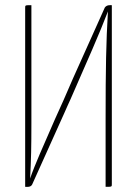

<svg xmlns="http://www.w3.org/2000/svg" viewBox="-20 -720 528 740"><path d="M230 -289C237 -306 245 -322 252 -338C315 -482 365 -594 396 -676C389 -557 387 -461 387 -257V0C411 0 411 0 411 -10V-700C405 -700 392 -702 384 -691L261 -417C236 -358 213 -307 192 -261C146 -156 113 -82 96 -32C100 -104 101 -157 101 -245V-700C77 -700 77 -700 77 -690V0C82 0 98 3 104 -9Z"/></svg>

Font: Yanone Kaffeesatz Extra Light
Style: Regular
Weight: 200
Designer: Yanone (Cyrillic: Daniel Pouzeot & Huerta Tipografica)
Foundry: Yanone
Version: Version 1.100;PS 001.100;hotconv 1.0.70;makeotf.lib2.5.58329